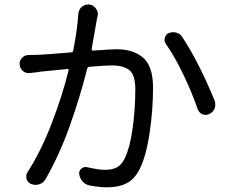

<svg xmlns="http://www.w3.org/2000/svg" viewBox="-20 -802 1033 846"><path d="M325.2 -740.2Q326.2 -758.8 339.8 -771.5Q352.5 -782.2 368.2 -782.2Q370.1 -782.2 373 -782.2Q391.6 -780.3 402.3 -764.6Q411.1 -753.9 411.1 -740.2Q411.1 -736.3 410.2 -731.4Q408.2 -724.6 407.2 -718.8Q387.7 -607.4 383.8 -585.9Q383.8 -583 385.3 -581.1Q386.7 -579.1 389.6 -579.1Q473.6 -585 493.2 -585Q528.3 -585 555.7 -577.1Q583 -569.3 606.4 -551.3Q629.9 -533.2 642.1 -499.5Q654.3 -465.8 654.3 -417Q654.3 -318.4 639.6 -218.3Q625 -118.2 596.7 -59.6Q574.2 -13.7 539.1 4.9Q503.9 23.4 451.2 23.4Q420.9 23.4 377 15.6Q358.4 12.7 345.2 -1Q332 -14.6 329.1 -34.2Q327.1 -48.8 337.9 -58.6Q348.6 -68.4 363.3 -65.4Q413.1 -53.7 443.4 -53.7Q474.6 -53.7 495.1 -64.5Q515.6 -75.2 530.3 -105.5Q552.7 -152.3 564.5 -236.8Q576.2 -321.3 576.2 -408.2Q576.2 -470.7 550.8 -492.2Q525.4 -513.7 472.7 -513.7Q443.4 -513.7 374 -507.8Q366.2 -506.8 364.3 -500Q333 -375 287.6 -247.6Q242.2 -120.1 180.7 -12.7Q171.9 3.9 153.3 9.8Q145.5 12.7 136.7 12.7Q127 12.7 117.2 8.8Q101.6 2 96.7 -13.7Q95.7 -19.5 95.7 -24.4Q95.7 -35.2 101.6 -43.9Q160.2 -134.8 207.5 -257.8Q254.9 -380.9 282.2 -492.2Q283.2 -494.1 281.7 -496.6Q280.3 -499 277.3 -498Q200.2 -490.2 159.2 -486.3Q156.2 -485.4 140.1 -483.4Q124 -481.4 114.3 -480.5Q110.4 -479.5 107.4 -479.5Q93.8 -479.5 82 -488.3Q66.4 -501 66.4 -521.5Q66.4 -536.1 77.1 -546.9Q88.9 -559.6 106.4 -559.6Q119.1 -559.6 150.4 -560.5Q180.7 -561.5 293.9 -571.3Q301.8 -572.3 302.7 -579.1Q320.3 -669.9 325.2 -740.2ZM710.9 -608.4Q705.1 -616.2 705.1 -627Q705.1 -630.9 706.1 -634.8Q710 -650.4 723.6 -656.2Q733.4 -660.2 743.2 -660.2Q750 -660.2 756.8 -658.2Q774.4 -653.3 783.2 -638.7Q855.5 -529.3 925.8 -358.4Q928.7 -349.6 928.7 -341.3Q928.7 -333 925.8 -324.2Q918.9 -307.6 902.3 -299.8Q894.5 -295.9 886.7 -295.9Q878.9 -295.9 871.1 -298.8Q856.4 -305.7 850.6 -322.3Q826.2 -393.6 788.1 -473.1Q750 -552.7 710.9 -608.4Z"/></svg>

Font: Gen Jyuu Gothic P Regular
Style: Regular
Weight: 400
Designer: [Source Han Sans]
Ryoko NISHIZUKA  (kana & ideographs); Paul D. Hunt (Latin, Greek & Cyrillic); Wenlong ZHANG  (bopomofo
Version: Version 1.002.20150607